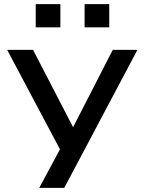

<svg xmlns="http://www.w3.org/2000/svg" viewBox="-20 -735 704 935"><path d="M171 180 291 -43V28L15 -492H141L345 -98H327L529 -492H649L293 180ZM392 -602V-715H512V-602ZM154 -602V-715H274V-602Z"/></svg>

Font: Nunito Sans 10pt Expanded SemiBold
Style: Regular
Weight: 600
Width: 7
Designer: Vernon Adams
Foundry: Vernon Adams
Version: Version 3.101;gftools[0.9.27]